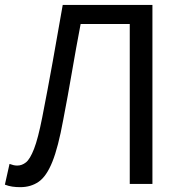

<svg xmlns="http://www.w3.org/2000/svg" viewBox="-20 -753 744 786"><path d="M63 13.2Q45.9 13.2 30.5 11Q15.1 8.8 0 2.9L19 -82Q27.3 -79.1 34.7 -77.1Q42 -75.2 50.8 -75.2Q69.8 -75.2 86.4 -88.4Q103 -101.6 119.4 -143.6Q135.7 -185.5 152.8 -272Q175.3 -386.7 195.6 -499.5Q215.8 -612.3 236.8 -732.9H604V0H511.2V-654.8H310.1Q291 -554.7 274.4 -457.5Q257.8 -360.4 238.8 -262.2Q218.3 -149.9 194.3 -90.6Q170.4 -31.2 138.4 -9Q106.4 13.2 63 13.2Z"/></svg>

Font: Source Han Sans CN
Style: Regular
Weight: 400
Designer: Ryoko NISHIZUKA  (kana, bopomofo & ideographs); Paul D. Hunt (Latin, Greek & Cyrillic); Sandoll Communications , Soo-you
Foundry: Adobe
Version: Version 2.004;hotconv 1.0.118;makeotfexe 2.5.65603